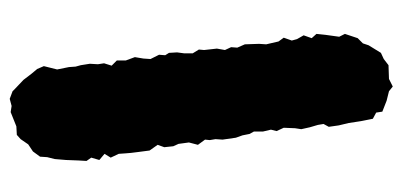

<svg xmlns="http://www.w3.org/2000/svg" viewBox="-242 -504 848 405"><g transform="rotate(90 182.5 -301.0)"><path d="M246 89 216 101 203 99 188 103 172 97 167 92 148 74 135 57 125 45 119 31 126 3 121 -22 120 -36 117 -47 114 -66 115 -83 113 -96 118 -112 107 -123V-142L100 -161L103 -179L104 -194L95 -212L96 -225L91 -233L90 -250L92 -265V-283L84 -296L85 -307L82 -334L85 -351L79 -364L80 -377L73 -393L72 -423L73 -438L67 -464L59 -475L65 -492L62 -503L54 -517L60 -534L51 -544L53 -563L57 -592L51 -604L60 -631L71 -642L75 -654L91 -680L104 -686L117 -696L146 -697L162 -705L172 -697L192 -692L215 -683L217 -670L230 -663L235 -638L239 -612L244 -591L247 -570L241 -559L243 -547L248 -530L252 -512L250 -499L249 -475L256 -460L253 -448L257 -431V-412L262 -403L265 -388L270 -374L274 -346L273 -331L275 -319L274 -309L285 -294L280 -275L283 -253L288 -242L290 -223L285 -209L297 -192L300 -169L302 -153L303 -141L304 -127L312 -110L304 -97L317 -86L312 -69L319 -59L318 -42L317 -16L315 8L311 24L310 39L299 54L284 64L273 80L264 88Z"/></g></svg>

Font: Winky Rough ExtraBold
Style: Italic
Weight: 800
Italic angle: -8.97852°
Designer: Simon Atzbach
Foundry: typofactur
Version: Version 1.206; ttfautohint (v1.8.4.7-5d5b)